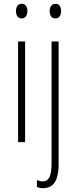

<svg xmlns="http://www.w3.org/2000/svg" viewBox="-20 -747 403 1009"><path d="M94 -727C72 -727 64 -709 64 -688C64 -667 74 -650 93 -650C112 -650 124 -665 124 -689C124 -709 116 -727 94 -727ZM241 -688C241 -667 251 -650 271 -650C290 -650 301 -665 301 -689C301 -709 293 -727 272 -727C250 -727 241 -709 241 -688ZM112 -529H75V0H112ZM207 242C255 241 288 211 288 116V-529H251V110C251 175 239 206 204 206C193 206 182 203 174 199V235C182 239 192 242 207 242Z"/></svg>

Font: Noto Sans Devanagari UI ExtraCondensed ExtraLight
Style: Regular
Weight: 200
Width: 2
Designer: Jelle Bosma - Monotype Design Team
Foundry: Monotype Imaging Inc.
Version: Version 2.004